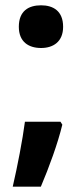

<svg xmlns="http://www.w3.org/2000/svg" viewBox="-20 -575 307 724"><path d="M51 -474C51 -417 88 -394 135 -394C180 -394 218 -417 218 -474C218 -534 180 -555 135 -555C88 -555 51 -534 51 -474ZM208 -116H74C65 -47 46 51 28 129H134C165 56 198 -34 215 -105Z"/></svg>

Font: Noto Sans Display
Style: Bold
Weight: 700
Designer: Monotype Design Team
Foundry: Monotype Imaging Inc.
Version: Version 1.900